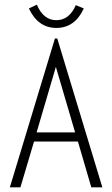

<svg xmlns="http://www.w3.org/2000/svg" viewBox="-20 -798 478 818"><path d="M369 0 312 -195H125L67 0H22L214 -634H224L416 0ZM218 -513 136 -234H300ZM303 -776 337 -762Q299 -679 220 -679Q142 -679 103 -762L137 -778Q165 -712 220 -712Q275 -712 303 -776Z"/></svg>

Font: Inconsolata SemiCondensed Light
Style: Regular
Weight: 300
Width: 4
Monospace: yes
Designer: Raph Levien, Cyreal, Brenton Simpson
Foundry: Raph Levien, Cyreal, Google
Version: Version 3.100; ttfautohint (v1.8.4.7-5d5b)